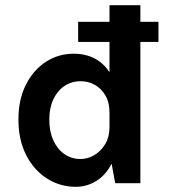

<svg xmlns="http://www.w3.org/2000/svg" viewBox="-20 -706 654 740"><path d="M272 14Q211.1 14 160.7 -18.3Q110.4 -50.5 80.7 -108.7Q51 -166.9 51 -244.9Q51 -322.1 79.7 -379.2Q108.4 -436.3 156.8 -467.7Q205.1 -499 264.1 -499Q318 -499 357.4 -473.2Q396.8 -447.3 418 -397Q439.1 -346.7 439.1 -273H402Q402 -311 386.4 -337.8Q370.9 -364.6 345.7 -378.8Q320.6 -393 291 -393Q255.7 -393 228.3 -374.5Q200.9 -356 185.4 -322.7Q170 -289.4 170 -244.9Q170 -199.1 185.6 -165Q201.2 -130.8 228.4 -112Q255.7 -93.1 290 -93.1Q318.1 -93.1 343.8 -108.3Q369.4 -123.5 385.7 -151Q402 -178.5 402 -215H439.1Q439.1 -138.6 416.3 -87.7Q393.6 -36.8 355.6 -11.4Q317.6 14 272 14ZM424 0 402 -120V-685.9H521V0ZM281.2 -544.4V-622H590.7V-544.4Z"/></svg>

Font: Karla
Style: Regular
Weight: 400
Designer: Jonathan Pinhorn
Version: Version 2.004;gftools[0.9.33]